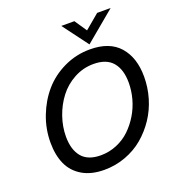

<svg xmlns="http://www.w3.org/2000/svg" viewBox="-157 -1017 1059 1153"><g transform="rotate(-20 372.5 -440.5)"><path d="M485.8 -729 364.7 -891.1H448.2L501 -813L593.8 -891.1H680.2ZM314 9.8Q230 9.8 173.1 -24.2Q116.2 -58.1 90.1 -116.5Q64 -174.8 64 -254.4Q64 -340.8 95 -421.6Q126 -502.4 179.4 -564.2Q232.9 -626 310.8 -663.1Q388.7 -700.2 477.1 -700.2Q602.1 -700.2 665 -628.7Q728 -557.1 728 -435.1Q728 -366.2 708.5 -300Q689 -233.9 651.9 -178.2Q614.7 -122.6 564.7 -80.3Q514.6 -38.1 449.7 -14.2Q384.8 9.8 314 9.8ZM323.2 -79.6Q377 -79.6 425.5 -99.9Q474.1 -120.1 510.5 -155Q546.9 -189.9 574 -234.9Q601.1 -279.8 615 -330.8Q628.9 -381.8 628.9 -433.1Q628.9 -516.6 589.6 -563.5Q550.3 -610.4 467.3 -610.4Q400.9 -610.4 342.8 -578.9Q284.7 -547.4 246.1 -496.8Q207.5 -446.3 185.5 -383.1Q163.6 -319.8 163.6 -255.9Q163.6 -172.9 202.4 -126.2Q241.2 -79.6 323.2 -79.6Z"/></g></svg>

Font: HK Grotesk Medium Italic
Style: Regular
Weight: 500
Italic angle: -13°
Designer: Alfredo Marco Pradil and Stefan Peev
Foundry: Hanken Design Co.
Version: Version 1.000;PS 001.000;hotconv 1.0.88;makeotf.lib2.5.64775